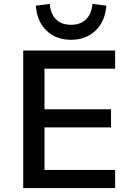

<svg xmlns="http://www.w3.org/2000/svg" viewBox="-20 -964 683 984"><path d="M99 0V-705H570V-612H208V-404H549V-311H208V-93H570V0ZM344 -760Q268 -760 218.5 -807Q169 -854 164 -935L235 -944Q239 -894 266.5 -865.5Q294 -837 344 -837Q394 -837 422 -866Q450 -895 454 -944L525 -935Q519 -854 469.5 -807Q420 -760 344 -760Z"/></svg>

Font: Nunito Sans 8pt SemiBold
Style: Regular
Weight: 600
Version: Version 3.101;gftools[0.9.27]